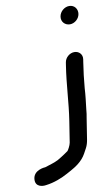

<svg xmlns="http://www.w3.org/2000/svg" viewBox="-96 -765 564 971"><g transform="rotate(-10 186.0 -279.5)"><path d="M231.5 -143 214.5 -35C212.2 -20.6 199.6 1.1 196.1 4.9L176.8 18.3C166.7 25.3 154.2 32.8 139.5 41.6C120.2 51.2 98.6 57.5 71.3 66.1C71.3 66.1 8.1 68.1 6.5 119.1C5.3 155 39.4 159.5 60.7 155.7C101.8 150.7 142.4 134.5 173.4 117.4L195.3 105.4C219.7 92 255.9 70 276.1 33L290.2 7C297.1 -5.7 301.2 -20.5 303.5 -35L320.2 -141.4C323 -154.8 325.1 -170.2 326.6 -188.5C330.3 -220.7 335.3 -258.2 337 -293.3C340.4 -334 346 -381.9 352.7 -424L354.9 -438C359 -464 339.8 -482 316.8 -482C292.5 -482 269.7 -462.3 265.9 -438L263.7 -424C248.4 -327.2 245.9 -235 231.5 -143ZM279.5 -671C275.2 -643.9 295.1 -624 320.1 -624C344.4 -624 367.2 -643.7 371 -668C375 -693 358.6 -716 331.6 -716C306.8 -716 283.4 -695.8 279.5 -671Z"/></g></svg>

Font: Just Breathe
Style: BdObl3
Weight: 400
Foundry: Cannot Into Space Fonts
Version: Version 0.72